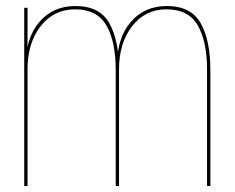

<svg xmlns="http://www.w3.org/2000/svg" viewBox="-20 -618 782 638"><path d="M60.5 0H71.5V-481V-592H60.5ZM364.5 0H375.5V-384.5Q375.5 -484 343.2 -541Q311 -598 230.5 -598Q156 -598 110.8 -545Q65.5 -492 65.5 -402L71.5 -388Q71.5 -475 115 -531Q158.5 -587 230 -587Q302.5 -587 333.5 -533.5Q364.5 -480 364.5 -386.5ZM668 0H679V-384.5Q679 -484 646.8 -541Q614.5 -598 534.5 -598Q460 -598 414.5 -545Q369 -492 369 -402L375.5 -388Q375.5 -475 419 -531Q462.5 -587 533.5 -587Q606.5 -587 637.2 -533.5Q668 -480 668 -386.5Z"/></svg>

Font: Anybody Thin
Style: Regular
Weight: 100
Designer: Tyler Finck
Foundry: Etcetera Type Company
Version: Version 1.114;gftools[0.9.25]